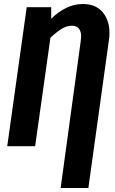

<svg xmlns="http://www.w3.org/2000/svg" viewBox="-20 -728 575 956"><path d="M525 -565Q525 -544 523 -533L420 208H282L382 -524Q384 -540 384 -547Q384 -572 372.5 -586Q361 -600 338 -600Q313 -600 288 -585Q263 -570 231 -540L155 0H16L113 -692H235V-635Q311 -708 392 -708Q457 -708 491 -667.5Q525 -627 525 -565Z"/></svg>

Font: Fira Sans Extra Condensed SemiBold
Style: Italic
Weight: 600
Width: 3
Italic angle: -8°
Designer: Carrois Corporate & Edenspiekermann AG
Foundry: Carrois Corporate GbR & Edenspiekermann AG
Version: Version 4.203